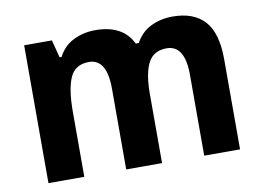

<svg xmlns="http://www.w3.org/2000/svg" viewBox="-65 -653 1025 749"><g transform="rotate(-10 448.0 -278.0)"><path d="M659 -556Q743 -556 786 -508.5Q829 -461 829 -357V0H687V-320Q687 -438 615 -438Q563 -438 541.5 -396.5Q520 -355 520 -275V0H378V-320Q378 -438 307 -438Q252 -438 232 -392Q212 -346 212 -258V0H70V-546H180L198 -476H206Q227 -517 266.5 -536.5Q306 -556 353 -556Q462 -556 500 -477H512Q534 -518 573 -537Q612 -556 659 -556Z"/></g></svg>

Font: Noto Sans Ethiopic SemiCondensed
Style: Bold
Weight: 700
Width: 4
Designer: Monotype Design Team
Foundry: Monotype Imaging Inc.
Version: Version 2.102; ttfautohint (v1.8.4.7-5d5b)